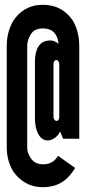

<svg xmlns="http://www.w3.org/2000/svg" viewBox="-20 -766 378 797"><path d="M309 -578C309 -602 304 -645 282 -681C257 -717 220 -746 158 -746C98 -746 60 -717 36 -681C13 -644 8 -602 8 -578V-152C8 -129 13 -88 36 -53C60 -19 99 11 158 11C229 11 266 -26 292 -69L221 -119C207 -97 190 -84 158 -84C131 -84 115 -97 107 -111C98 -123 93 -140 93 -152V-578C93 -589 98 -608 107 -622C115 -637 131 -648 158 -648C185 -648 203 -637 211 -622C219 -611 222 -595 223 -584C215 -591 204 -598 188 -598C140 -598 125 -557 125 -508V-275C125 -224 144 -183 178 -183C200 -183 224 -203 229 -221L242 -190H309ZM226 -281C226 -269 221 -264 214 -264C209 -264 202 -271 202 -281V-500C202 -510 208 -517 213 -517C220 -517 226 -510 226 -500Z"/></svg>

Font: League Gothic Condensed
Style: Regular
Weight: 400
Width: 3
Designer: Tyler Finck
Foundry: The League of Moveable Type
Version: Version 1.001;PS 001.001;hotconv 1.0.56;makeotf.lib2.0.21325